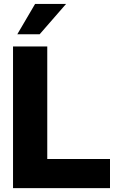

<svg xmlns="http://www.w3.org/2000/svg" viewBox="-20 -966 605 986"><path d="M46.9 0V-727.5H222.7V-149.4H544.9V0ZM68.8 -790 160.2 -945.8H319.3L183.6 -790Z"/></svg>

Font: Inter Display ExtraBold
Style: Regular
Weight: 800
Designer: Rasmus Andersson
Foundry: rsms
Version: Version 4.000;git-a52131595